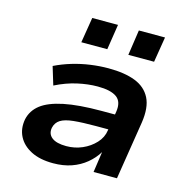

<svg xmlns="http://www.w3.org/2000/svg" viewBox="-108 -831 912 943"><g transform="rotate(15 347.5 -359.5)"><path d="M244 10Q177 10 132 -13Q87 -36 67 -75Q47 -114 56 -163Q66 -209 104.5 -239Q143 -269 217.5 -284.5Q292 -300 408 -300H497L486 -221H400Q332 -221 288 -216.5Q244 -212 222 -198Q200 -184 194 -157Q188 -125 211.5 -106.5Q235 -88 285 -88Q328 -88 366 -104.5Q404 -121 431 -150Q458 -179 463 -216L479 -315Q487 -367 456.5 -389Q426 -411 360 -411Q311 -411 257 -399Q203 -387 147 -359L119 -451Q160 -471 205 -484.5Q250 -498 296.5 -504.5Q343 -511 388 -511Q470 -511 524 -490Q578 -469 602 -422Q626 -375 614 -296L567 0H448L463 -104V-105Q443 -72 411 -45.5Q379 -19 337.5 -4.5Q296 10 244 10ZM464 -600 483 -729H616L595 -600ZM225 -600 246 -729H377L357 -600Z"/></g></svg>

Font: Nunito Sans 7pt SemiExpanded
Style: Bold Italic
Weight: 700
Width: 6
Italic angle: -9°
Designer: Vernon Adams
Foundry: Vernon Adams
Version: Version 3.101;gftools[0.9.27]